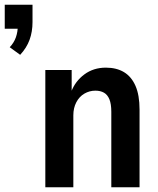

<svg xmlns="http://www.w3.org/2000/svg" viewBox="-106 -789 667 809"><path d="M-21 -558 -65 -590Q-47 -609 -39 -632Q-31 -655 -31 -681L-11 -668H-86V-769H31V-696Q31 -655 18.5 -621Q6 -587 -21 -558ZM85 0V-494H196V-402H194Q211 -447 249.5 -475.5Q288 -504 340 -504Q385 -504 416.5 -485Q448 -466 465 -427Q482 -388 482 -327V0H363V-318Q363 -351 355 -370.5Q347 -390 332 -398.5Q317 -407 296 -407Q271 -407 249.5 -394.5Q228 -382 215.5 -358Q203 -334 203 -303V0Z"/></svg>

Font: Nunito Sans 10pt Condensed
Style: Bold
Weight: 700
Width: 3
Designer: Vernon Adams
Foundry: Vernon Adams
Version: Version 3.101;gftools[0.9.27]